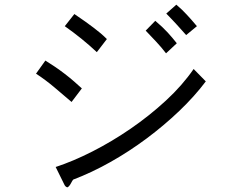

<svg xmlns="http://www.w3.org/2000/svg" viewBox="-20 -741 1040 821"><path d="M808 -446 860 -393Q812 -329 746.5 -266.5Q681 -204 606.5 -148.5Q532 -93 452 -48Q372 -3 293 27Q290 30 283.5 42.5Q277 55 269 60Q265 60 261 56.5Q257 53 255 48L218 -27Q292 -51 375.5 -93.5Q459 -136 539 -191Q619 -246 689.5 -311Q760 -376 808 -446ZM603 -610 644 -652Q676 -625 697 -602Q718 -579 736 -556L690 -513Q670 -539 648 -562.5Q626 -586 603 -610ZM691 -683 734 -721Q748 -709 758.5 -699Q769 -689 778.5 -678.5Q788 -668 798.5 -656.5Q809 -645 822 -629L776 -591Q764 -604 755 -614.5Q746 -625 737 -634.5Q728 -644 717.5 -655.5Q707 -667 691 -683ZM257 -629 298 -681Q325 -663 345 -648.5Q365 -634 381 -622Q397 -610 410.5 -598.5Q424 -587 437 -574L394 -518Q362 -548 328 -575.5Q294 -603 257 -629ZM134 -426 174 -482Q192 -471 213.5 -456.5Q235 -442 256.5 -425.5Q278 -409 297 -392.5Q316 -376 330 -363L286 -305Q251 -335 212.5 -367.5Q174 -400 134 -426Z"/></svg>

Font: D2Coding
Style: Regular
Weight: 400
Monospace: yes
Designer: Yong-Rak Park; Jeong-Hwan Yoon; Sang-Min Lee;
Foundry: NHN Corporation
Version: Version 1.3.2; Build 20180524